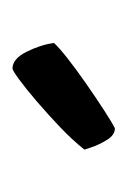

<svg xmlns="http://www.w3.org/2000/svg" viewBox="33 -798 208 315"><g transform="rotate(-90 137.5 -640.0)"><path d="M85 -556Q74 -556 66 -569Q58 -582 54 -594Q50 -606 50 -606Q66 -626 87 -646Q108 -666 129 -684Q150 -702 165 -713Q180 -724 183 -724Q199 -724 210.5 -701Q222 -678 225 -656Q218 -648 199.5 -633.5Q181 -619 158 -603Q135 -587 115 -574Q95 -561 85 -556Z"/></g></svg>

Font: Yanone Kaffeesatz Medium
Style: Regular
Weight: 500
Designer: Yanone (Cyrillic: Daniel Pouzeot, Huerta Tipografica, and Cyreal)
Foundry: Yanone
Version: Version 2.003